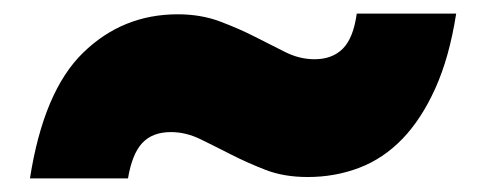

<svg xmlns="http://www.w3.org/2000/svg" viewBox="-20 -456 714 282"><path d="M24 -194Q44 -322 102 -378.5Q160 -435 241 -435Q275 -435 303 -424.5Q331 -414 354.5 -402Q378 -390 399 -379.5Q420 -369 442 -369Q468 -369 483.5 -384.5Q499 -400 504 -436H650Q640 -372 619.5 -326.5Q599 -281 571 -252Q543 -223 507.5 -209.5Q472 -196 432 -196Q397 -196 370 -206.5Q343 -217 319.5 -229Q296 -241 274.5 -251.5Q253 -262 231 -262Q204 -262 189 -246Q174 -230 168 -194H24Z"/></svg>

Font: SVN-Poppins ExtraBold
Style: Regular
Weight: 800
Designer: Ninad Kale (Devanagari), Jonny Pinhorn (Latin)
Foundry: Indian Type Foundry
Version: Version 3.002 2017; ttfautohint (v1.8.3)